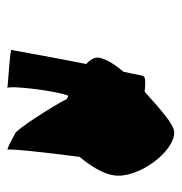

<svg xmlns="http://www.w3.org/2000/svg" viewBox="-6 -731 491 519"><g transform="rotate(90 239.5 -471.5)"><path d="M136 -494C134 -482 141 -470 153 -459C134 -364 116 -260 115 -257C113 -253 204 -248 218 -246C210 -251 226 -383 239 -411L248 -406C264 -373 331 -268 342 -266C334 -272 372 -248 385 -246C381 -249 392 -349 404 -441C429 -471 450 -505 454 -534C464 -598 391 -697 338 -697C317 -697 277 -661 228 -617C210 -619 189 -620 186 -614C184 -612 181 -591 174 -560C153 -535 139 -512 136 -494Z"/></g></svg>

Font: Ampere
Style: SCUltCndIta
Weight: 400
Version: Version 1